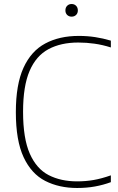

<svg xmlns="http://www.w3.org/2000/svg" viewBox="-20 -928 590 957"><path d="M364.5 9Q274.5 9 205.5 -26.2Q136.5 -61.5 97.8 -144.2Q59 -227 59 -369Q59 -506.5 97 -590Q135 -673.5 205.5 -711.2Q276 -749 372.5 -749Q415.5 -749 454.5 -743Q493.5 -737 532.5 -725.5V-691.5Q491.5 -704.5 451.5 -710.2Q411.5 -716 370 -716Q283.5 -716 221.8 -683Q160 -650 127.5 -574.5Q95 -499 95 -371Q95 -238 128.5 -162.2Q162 -86.5 222.5 -55.2Q283 -24 364.5 -24Q407.5 -24 446.5 -30.8Q485.5 -37.5 532.5 -54V-20Q494.5 -6 453.2 1.5Q412 9 364.5 9ZM337 -845Q323.5 -845 314.8 -853.5Q306 -862 306 -876Q306 -890.5 314.8 -899.2Q323.5 -908 337 -908Q350.5 -908 359.2 -899.2Q368 -890.5 368 -876Q368 -862 359.2 -853.5Q350.5 -845 337 -845Z"/></svg>

Font: Encode Sans Th
Style: Regular
Weight: 100
Designer: Multiple Designers
Foundry: Impallari Type
Version: Version 3.002; ttfautohint (v1.8.3) -l 8 -r 50 -G 200 -x 14 